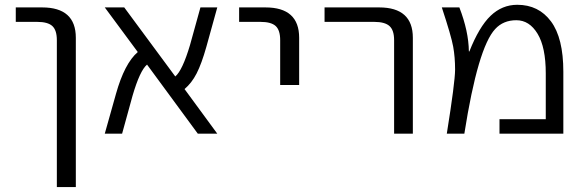

<svg xmlns="http://www.w3.org/2000/svg" viewBox="-20 -550 2407 790"><path d="M44.9 -460V-519.5H153.3Q292 -519.5 292 -394.5V219.7H213.9V-384.8Q213.9 -425.8 195.3 -442.9Q176.8 -460 132.8 -460Z M411.1 0 457 -163.1Q492.2 -289.1 546.9 -335.9L411.1 -519.5H491.2L701.2 -235.4Q730.5 -259.8 761.7 -364.3L804.7 -519.5H874L829.1 -357.4Q809.6 -288.1 789.1 -248Q768.6 -208 739.3 -183.6L874 0H793.9L585 -284.2Q555.7 -259.8 525.4 -156.2L482.4 0Z M963.9 -460V-519.5H1072.3Q1210.9 -519.5 1210.9 -394.5V-200.2H1132.8V-384.8Q1132.8 -425.8 1114.3 -442.9Q1095.7 -460 1051.8 -460Z M1315.4 -460V-519.5H1540Q1678.7 -519.5 1678.7 -394.5V0H1601.6V-384.8Q1601.6 -425.8 1582.5 -442.9Q1563.5 -460 1519.5 -460Z M1797.9 -519.5H1870.1Q1908.2 -420.9 1909.2 -338.9L1911.1 -337.9Q1951.2 -439.5 1998.5 -484.9Q2045.9 -530.3 2108.4 -530.3Q2196.3 -530.3 2247.1 -461.9Q2297.9 -393.6 2297.9 -254.9V0H2035.2V-59.6H2225.6V-248Q2225.6 -355.5 2191.9 -411.1Q2158.2 -466.8 2104.5 -466.8Q2050.8 -466.8 2017.6 -430.7Q1946.3 -354.5 1890.6 0H1818.4Q1852.5 -212.9 1852.5 -263.7Q1852.5 -314.5 1844.7 -357.9Q1836.9 -401.4 1797.9 -519.5Z"/></svg>

Font: GenEi M Gothic v2 Regular
Style: Regular
Weight: 400
Version: Version 2.0